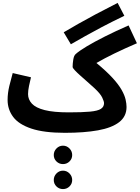

<svg xmlns="http://www.w3.org/2000/svg" viewBox="-20 -888 957 1314"><path d="M424 21 450 -119Q544 -119 596.5 -124Q649 -129 670.5 -143Q692 -157 692 -182Q692 -194 679.5 -220.5Q667 -247 626 -285Q604 -305 578.5 -327.5Q553 -350 530 -370.5Q507 -391 492 -407Q477 -423 477 -430Q477 -453 481.5 -480.5Q486 -508 498 -518Q521 -539 572.5 -570Q624 -601 697.5 -638Q771 -675 860 -714L917 -592Q833 -556 763 -522Q693 -488 640 -457Q709 -400 750.5 -354.5Q792 -309 812.5 -272.5Q833 -236 839.5 -207Q846 -178 846 -156Q846 -91 795.5 -52Q745 -13 650.5 4Q556 21 424 21ZM424 21Q281 21 194.5 -8Q108 -37 70 -88Q32 -139 32 -204Q32 -251 44 -300.5Q56 -350 67 -388L192 -359Q185 -331 178.5 -299.5Q172 -268 172 -244Q172 -207 198.5 -178.5Q225 -150 286 -134.5Q347 -119 450 -119L470 -11ZM465 -585 416 -667Q465 -696 517 -725.5Q569 -755 633.5 -789.5Q698 -824 785 -868L831 -780Q742 -737 677.5 -703Q613 -669 562.5 -640.5Q512 -612 465 -585ZM411 235Q385 235 366.5 217Q348 199 348 173Q348 147 366.5 128Q385 109 411 109Q437 109 455.5 128Q474 147 474 173Q474 199 455.5 217Q437 235 411 235ZM411 406Q385 406 366.5 388Q348 370 348 344Q348 318 366.5 299Q385 280 411 280Q437 280 455.5 299Q474 318 474 344Q474 370 455.5 388Q437 406 411 406Z"/></svg>

Font: Noto IKEA Arabic
Style: Bold
Weight: 700
Designer: Monotype Design Team
Foundry: Monotype Imaging Inc.
Version: Version 1.200